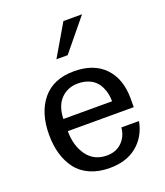

<svg xmlns="http://www.w3.org/2000/svg" viewBox="-143 -868 842 979"><g transform="rotate(-20 278.0 -378.5)"><path d="M410.2 -301.8Q410.2 -321.3 406.7 -340.1Q403.3 -358.9 394 -378.7Q384.8 -398.4 370.4 -413.1Q356 -427.7 331.8 -437.3Q307.6 -446.8 276.9 -446.8Q220.7 -446.8 184.3 -409.4Q147.9 -372.1 146 -301.8ZM418 -771 277.8 -600.1H216.8L316.9 -771ZM146 -235.8Q146 -155.8 184.3 -103.3Q222.7 -50.8 292 -50.8Q341.8 -50.8 373.3 -81.5Q404.8 -112.3 409.2 -160.2H504.9Q489.3 -79.6 432.1 -32.7Q375 14.2 284.2 14.2Q224.1 14.2 178.2 -6.1Q132.3 -26.4 104.7 -62.7Q77.1 -99.1 63.5 -146.5Q49.8 -193.8 49.8 -251Q49.8 -370.1 108.6 -441.2Q167.5 -512.2 278.8 -512.2Q386.2 -512.2 445.1 -450.9Q503.9 -389.6 503.9 -283.2V-235.8Z"/></g></svg>

Font: Perun
Style: Regular
Weight: 400
Version: Version 1.0000